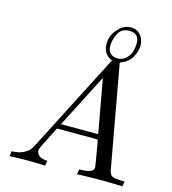

<svg xmlns="http://www.w3.org/2000/svg" viewBox="-130 -1019 1010 1125"><g transform="rotate(15 375.0 -456.5)"><path d="M32.2 0 37.1 -30.8Q80.1 -31.7 108.2 -46.4Q136.2 -61 146 -75.4Q155.8 -89.8 170.9 -120.1L466.8 -696.8Q410.6 -719.7 411.1 -783.2Q411.1 -835 447 -874Q482.9 -913.1 525.9 -913.1Q561 -913.1 583.5 -887.5Q606 -861.8 606 -824.2Q606 -788.1 584.5 -751Q563 -713.9 514.2 -696.8L626 -77.1Q631.8 -47.4 646.5 -39.1Q661.1 -30.8 713.9 -30.8H722.2L716.8 0Q652.8 -2.9 588.9 -2.9Q515.6 -2.9 441.9 0L446.8 -30.8H451.2Q534.2 -30.8 534.2 -64.9Q534.2 -74.7 506.8 -228H258.8Q189.9 -93.3 188 -84Q187 -80.1 187 -76.2Q187 -59.1 201.9 -45.7Q216.8 -32.2 252.9 -30.8L248 0Q189.9 -2.9 131.8 -2.9Q92.3 -2.9 32.2 0ZM274.9 -258.8H501L441.9 -584ZM435.1 -777.8Q435.1 -744.6 452.6 -730.7Q470.2 -716.8 494.1 -716.8Q526.4 -716.8 547.1 -737.8Q567.9 -758.8 574.5 -782.5Q581.1 -806.2 581.1 -830.1Q581.1 -891.1 522 -891.1Q476.1 -891.1 455.6 -854.5Q435.1 -817.9 435.1 -777.8Z"/></g></svg>

Font: CMU Serif Extra
Style: RomanSlanted
Weight: 500
Italic angle: -9.46001°
Version: Version 0.7.0